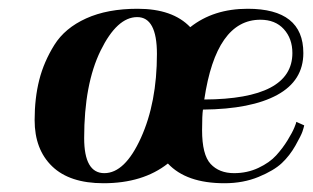

<svg xmlns="http://www.w3.org/2000/svg" viewBox="-20 -409 714 438"><path d="M545 -389Q672 -389 672 -288Q672 -225 612.5 -192.5Q553 -160 443 -159Q441 -146 441 -112Q441 -56 460.5 -35Q480 -14 514 -14Q544 -14 569.5 -26Q595 -38 610 -54.5Q625 -71 636 -89Q647 -107 651.5 -118Q656 -129 656 -131L674 -123Q673 -118 670 -109Q667 -100 654 -77Q641 -54 623 -37Q605 -20 570 -5.5Q535 9 492 9Q405 9 363 -36Q306 9 216 9Q139 9 99 -29.5Q59 -68 59 -135Q59 -185 69.5 -226.5Q80 -268 104 -306.5Q128 -345 176.5 -367Q225 -389 294 -389Q374 -389 414 -347Q467 -389 545 -389ZM218 -14Q265 -14 301.5 -94.5Q338 -175 338 -286Q338 -370 293 -370Q247 -370 209.5 -293.5Q172 -217 172 -94Q172 -14 218 -14ZM574 -364Q473 -364 446 -182Q647 -183 647 -288Q647 -321 627.5 -342.5Q608 -364 574 -364Z"/></svg>

Font: Sail
Style: Regular
Weight: 400
Designer: Miguel Hernandez
Foundry: Miguel Hernandez
Version: Version 1.002